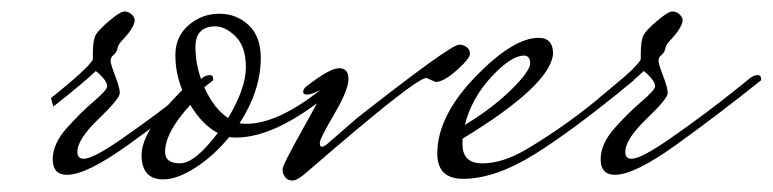

<svg xmlns="http://www.w3.org/2000/svg" viewBox="-20 -302 1348 335"><path d="M333 -166Q340 -171 346 -171Q352 -171 352 -164V-162Q277 -102 204 -49.5Q131 3 97 3Q72 3 72 -24Q72 -51 96 -78Q120 -105 143.5 -125Q167 -145 167 -151.5Q167 -158 159.5 -166.5Q152 -175 147 -178Q130 -161 73 -116L69 -131Q132 -181 142 -198V-207Q142 -232 147 -241Q152 -250 171 -266Q190 -282 197 -282Q204 -282 209.5 -277Q215 -272 215 -267Q215 -262 211.5 -255.5Q208 -249 204.5 -244.5Q201 -240 195 -233.5Q189 -227 187.5 -224.5Q186 -222 184.5 -216Q183 -210 178 -206Q173 -202 173 -196Q173 -190 181 -169.5Q189 -149 189 -139.5Q189 -130 152 -94.5Q115 -59 115 -37Q115 -25 126 -25Q140 -25 178 -50L190 -58Q255 -103 312 -149Z M410 -86Q466 -86 544 -149L561 -144Q463 -62 392 -62Q384 -62 380 -63Q353 -30 321 -9.5Q289 11 265 11Q227 11 227 -31.5Q227 -74 298 -145Q286 -174 286 -206Q286 -238 309 -258Q332 -278 362.5 -278Q393 -278 414 -258Q435 -238 435 -201Q435 -144 398 -87Q402 -86 410 -86ZM378 -96Q409 -148 409 -184.5Q409 -221 391 -238.5Q373 -256 356 -256Q321 -256 321 -220Q321 -184 337 -148.5Q353 -113 378 -96ZM268 -37Q268 -17 294 -17Q320 -17 360 -70Q333 -84 312 -119Q268 -71 268 -37Z M740 -159 724 -166Q705 -166 517 -3Q499 13 490.5 13Q482 13 477.5 7Q473 1 473 -6.5Q473 -14 507 -74.5Q541 -135 541 -139.5Q541 -144 537 -144Q523 -137 516 -137Q509 -137 509 -141.5Q509 -146 513 -150Q555 -183 571.5 -183Q588 -183 588 -164Q588 -145 563 -102.5Q538 -60 538 -53Q538 -46 541.5 -46Q545 -46 550 -50Q555 -54 603 -96Q766 -224 781 -224Q782 -224 782 -224Q788 -224 794 -220Q800 -216 800 -208Q800 -200 777 -179.5Q754 -159 740 -159Z M1067 -166Q1074 -171 1080 -171Q1086 -171 1086 -164V-162Q982 -76 913 -33Q844 10 788 10Q743 10 743 -34Q743 -99 809 -167.5Q875 -236 920 -236Q945 -236 945 -208Q940 -153 787 -60V-50Q787 -17 821.5 -17Q856 -17 896 -40Q974 -86 1042 -145ZM894 -205Q872 -205 837.5 -168Q803 -131 791 -84Q839 -113 872 -145.5Q905 -178 905 -191.5Q905 -205 894 -205Z M1289 -166Q1296 -171 1302 -171Q1308 -171 1308 -164V-162Q1233 -102 1160 -49.5Q1087 3 1053 3Q1028 3 1028 -24Q1028 -51 1052 -78Q1076 -105 1099.5 -125Q1123 -145 1123 -151.5Q1123 -158 1115.5 -166.5Q1108 -175 1103 -178Q1086 -161 1029 -116L1025 -131Q1088 -181 1098 -198V-207Q1098 -232 1103 -241Q1108 -250 1127 -266Q1146 -282 1153 -282Q1160 -282 1165.5 -277Q1171 -272 1171 -267Q1171 -262 1167.5 -255.5Q1164 -249 1160.5 -244.5Q1157 -240 1151 -233.5Q1145 -227 1143.5 -224.5Q1142 -222 1140.5 -216Q1139 -210 1134 -206Q1129 -202 1129 -196Q1129 -190 1137 -169.5Q1145 -149 1145 -139.5Q1145 -130 1108 -94.5Q1071 -59 1071 -37Q1071 -25 1082 -25Q1096 -25 1134 -50L1146 -58Q1211 -103 1268 -149Z"/></svg>

Font: Mrs Saint Delafield
Style: Regular
Weight: 400
Designer: Alejandro Paul
Foundry: Alejandro Paul
Version: Version 1.001